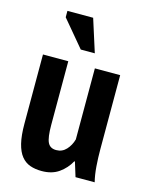

<svg xmlns="http://www.w3.org/2000/svg" viewBox="-112 -790 670 872"><g transform="rotate(15 223.0 -353.5)"><path d="M158 -500V-201Q158 -142 169 -119Q180 -96 209 -96Q237 -96 256 -116.5Q275 -137 283 -166V-500H402V-152Q402 -111 405 -71.5Q408 -32 416 0H326L305 -68H302Q283 -33 250.5 -10Q218 13 170 13Q139 13 115 4.5Q91 -4 74 -25Q57 -46 48 -82.5Q39 -119 39 -175V-500ZM265 -566H199L95 -690V-720H216Z"/></g></svg>

Font: PT Sans Narrow
Style: Bold
Weight: 700
Width: 3
Designer: A.Korolkova, O.Umpeleva, V.Yefimov
Foundry: ParaType Ltd
Version: Version 2.003W OFL